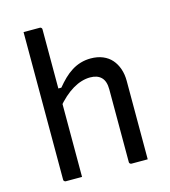

<svg xmlns="http://www.w3.org/2000/svg" viewBox="-111 -839 823 929"><g transform="rotate(-15 300.0 -375.0)"><path d="M104 0Q101 0 98.5 -1.5Q96 -3 94.5 -5Q93 -7 93 -11Q93 -91 93 -170.5Q93 -250 93 -330.5Q93 -411 93 -491Q93 -571 93 -651Q93 -683 93 -708.5Q93 -734 93 -750Q109 -750 122.5 -750Q136 -750 148.5 -750Q161 -750 174 -750Q178 -750 180 -748.5Q182 -747 183.5 -745Q185 -743 185 -739Q185 -647 185 -554.5Q185 -462 185 -369.5Q185 -277 185 -184.5Q185 -92 185 0Q171 0 158 0Q145 0 132 0Q119 0 104 0ZM170 -348V-443H200Q218 -465 237 -483.5Q256 -502 277.5 -515.5Q299 -529 323 -536Q347 -543 373 -543Q407 -543 433.5 -532Q460 -521 477.5 -501Q495 -481 504.5 -453.5Q514 -426 514 -393Q514 -345 514 -297Q514 -249 514 -200.5Q514 -152 514 -103Q514 -77 514 -51.5Q514 -26 514 0Q492 0 473.5 0Q455 0 433 0Q430 0 427.5 -1.5Q425 -3 423.5 -5Q422 -7 422 -11Q422 -72 422 -132.5Q422 -193 422 -253.5Q422 -314 422 -375Q422 -416 402.5 -435.5Q383 -455 347 -455Q326 -455 304 -448.5Q282 -442 260 -429Q238 -416 215.5 -396Q193 -376 170 -348Z"/></g></svg>

Font: RecMonoLinear Nerd Font Mono
Style: Regular
Weight: 400
Monospace: yes
Version: Version 1.085; ttfautohint (v1.8.4.7-5d5b);Nerd Fonts 3.2.1